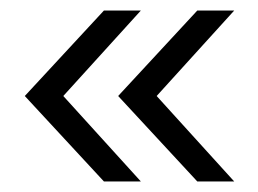

<svg xmlns="http://www.w3.org/2000/svg" viewBox="-20 -435 490 364"><path d="M27 -253H100L247 -415H177ZM100 -253H27L177 -91H247ZM204 -253H277L424 -415H354ZM277 -253H204L354 -91H424Z"/></svg>

Font: Hind Variable Light
Style: Regular
Weight: 300
Designer: Manushi Parikh, Satya Rajpurohit
Foundry: Indian Type Foundry
Version: Version 3.000